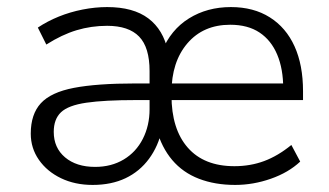

<svg xmlns="http://www.w3.org/2000/svg" viewBox="-20 -515 930 543"><path d="M242 8Q192 8 152.5 -11Q113 -30 90 -63Q67 -96 67 -137Q67 -192 95.5 -223Q124 -254 189 -266.5Q254 -279 363 -279H416V-232H365Q275 -232 224 -224.5Q173 -217 152.5 -197.5Q132 -178 132 -142Q132 -97 164 -70Q196 -43 249 -43Q295 -43 330 -64Q365 -85 384 -122.5Q403 -160 403 -206V-314Q403 -381 373.5 -411.5Q344 -442 283 -442Q238 -442 196.5 -429.5Q155 -417 111 -389L87 -437Q114 -455 146 -468Q178 -481 213.5 -488Q249 -495 283 -495Q357 -495 399.5 -463Q442 -431 455 -370H438Q463 -431 514.5 -463Q566 -495 633 -495Q697 -495 743 -466Q789 -437 813 -384Q837 -331 837 -257V-232H454V-279H798L781 -265Q781 -320 764 -360.5Q747 -401 714 -423Q681 -445 631 -445Q555 -445 510 -392.5Q465 -340 465 -253V-245Q465 -150 511 -97.5Q557 -45 643 -45Q688 -45 727 -59.5Q766 -74 804 -105L829 -58Q796 -27 746 -9.5Q696 8 645 8Q588 8 542.5 -9.5Q497 -27 467 -62.5Q437 -98 423 -149H438Q428 -102 401.5 -66Q375 -30 335 -11Q295 8 242 8Z"/></svg>

Font: Nunito Sans 11pt Light
Style: Regular
Weight: 300
Version: Version 3.101;gftools[0.9.27]